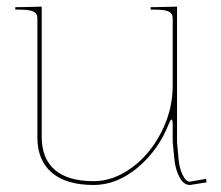

<svg xmlns="http://www.w3.org/2000/svg" viewBox="-20 -541 650 564"><path d="M24.9 -512.7V-520H37.6L102.5 -521.5V-139.2Q102.5 -75.2 141.1 -42Q179.7 -8.8 254.9 -8.8Q313 -8.8 366.9 -48.3Q420.9 -87.9 454.1 -153.1Q487.3 -218.3 487.3 -289.1V-487.3Q487.3 -501.5 475.6 -507.1Q463.9 -512.7 435.1 -512.7H422.4V-520H435.1L500 -521.5V-124.5L504.4 -74.7Q506.8 -46.9 516.4 -27.3Q525.9 -7.8 537.1 -7.3L585 -15.6L586.9 -5.4L538.6 2.4H537.6Q519.5 2.4 507.3 -20.5Q495.1 -43.5 492.2 -73.7L487.3 -124V-174.3Q487.3 -189.9 483.9 -189.9Q481 -189.9 476.1 -177.7Q445.8 -100.1 384.5 -48.8Q323.2 2.4 254.9 2.4Q174.8 2.4 132.3 -33.7Q89.8 -69.8 89.8 -137.7V-487.3Q89.8 -501.5 78.1 -507.1Q66.4 -512.7 37.6 -512.7Z"/></svg>

Font: Znikomit
Style: Regular
Weight: 100
Designer: gluk
Foundry: gluk
Version: Version 0.53